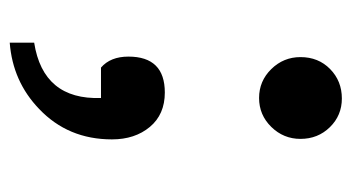

<svg xmlns="http://www.w3.org/2000/svg" viewBox="-180 -350 706 385"><g transform="rotate(90 172.5 -157.0)"><path d="M258 -407Q258 -373 234 -348.5Q210 -324 176 -324Q142 -324 118 -348.5Q94 -373 94 -407Q94 -443 118 -466.5Q142 -490 177 -490Q211 -490 234.5 -466Q258 -442 258 -407ZM259 -29Q259 59 198 117Q143 170 65 176V127Q180 109 176 -7H115Q93 -26 93 -62Q93 -135 165 -135Q209 -135 234 -105Q259 -75 259 -29Z"/></g></svg>

Font: Apparatus SIL
Style: Bold
Weight: 700
Version: Version 1.0